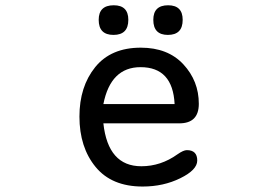

<svg xmlns="http://www.w3.org/2000/svg" viewBox="-20 -679 1040 721"><path d="M368.2 -215.8Q385.7 -54.7 510.7 -54.7Q584 -54.7 646.5 -99.6Q668.9 -115.2 681.6 -115.2Q720.7 -115.2 720.7 -76.2Q720.7 -41 657.2 -9.8Q593.8 21.5 515.6 21.5Q399.4 21.5 338.9 -52.2Q278.3 -126 278.3 -241.2Q278.3 -353.5 337.4 -426.8Q396.5 -500 508.8 -500Q610.4 -500 668.5 -437.5Q726.6 -375 726.6 -289.1Q726.6 -215.8 653.3 -215.8H368.2ZM368.2 -288.1H635.7Q628.9 -426.8 507.8 -426.8Q395.5 -426.8 368.2 -288.1ZM407.2 -659.2Q461.9 -659.2 461.9 -604.5Q461.9 -547.9 406.2 -547.9Q350.6 -547.9 350.6 -604.5Q350.6 -659.2 407.2 -659.2ZM611.3 -659.2Q666 -659.2 666 -604.5Q666 -547.9 610.4 -547.9Q555.7 -547.9 555.7 -604.5Q555.7 -659.2 611.3 -659.2Z"/></svg>

Font: YuPearl-Regular
Style: Regular
Weight: 400
Designer: Max Yao
Foundry: Max-Everyday
Version: Version 1.011; ttfautohint (v1.8.3)